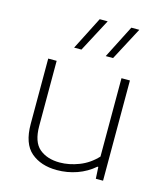

<svg xmlns="http://www.w3.org/2000/svg" viewBox="-120 -899 863 1000"><g transform="rotate(15 312.0 -399.5)"><path d="M280 9Q194 9 140.5 -36.5Q87 -82 87 -188.5V-540.5H132.5V-190Q132.5 -103 174.5 -68Q216.5 -33 284 -33Q335 -33 388 -53.5Q441 -74 482 -118V-540.5H527.5V0H488.5L485 -63H480.5Q439.5 -27.5 387.8 -9.2Q336 9 280 9ZM373 -630.5 463.5 -808H506.5L412.5 -630.5ZM202.5 -630.5 293 -808H336L242 -630.5Z"/></g></svg>

Font: Encode Sans Expanded ExtraLight
Style: Regular
Weight: 200
Width: 7
Designer: Multiple Designers
Foundry: Impallari Type
Version: Version 3.000; ttfautohint (v1.8.3) -l 8 -r 50 -G 200 -x 14 